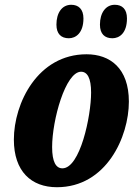

<svg xmlns="http://www.w3.org/2000/svg" viewBox="-20 -773 577 803"><path d="M450 -613C479 -613 511 -634 511 -696C511 -735 491 -753 460 -753C422 -753 398 -719 398 -670C398 -631 418 -613 450 -613ZM268 -613C296 -613 329 -634 329 -696C329 -735 308 -753 278 -753C239 -753 216 -719 216 -670C216 -631 236 -613 268 -613ZM218 10C425 10 519 -201 519 -348C519 -488 440 -546 342 -546C138 -546 38 -342 38 -189C38 -56 111 10 218 10ZM241 -69C214 -69 198 -96 198 -158C198 -271 254 -473 319 -473C345 -473 361 -447 361 -386C361 -287 315 -69 241 -69Z"/></svg>

Font: Noto Serif ExtraCondensed Black
Style: Italic
Weight: 900
Width: 2
Italic angle: -12°
Designer: Monotype Design Team
Foundry: Monotype Imaging Inc.
Version: Version 2.014